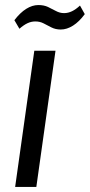

<svg xmlns="http://www.w3.org/2000/svg" viewBox="-20 -741 356 761"><path d="M200 -540 124 0H40L116 -540ZM37 -661Q60 -691 84 -706Q108 -721 132 -721Q154 -721 170 -713.5Q186 -706 201.5 -697.5Q217 -689 234 -689Q250 -689 265.5 -696.5Q281 -704 297 -719L316 -685Q294 -655 269.5 -639.5Q245 -624 221 -624Q200 -624 183.5 -632.5Q167 -641 152.5 -648.5Q138 -656 120 -656Q104 -656 89 -649Q74 -642 57 -627Z"/></svg>

Font: Pathway Extreme SemiCondensed
Style: Italic
Weight: 400
Width: 4
Italic angle: -8°
Version: Version 1.001;gftools[0.9.26]